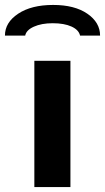

<svg xmlns="http://www.w3.org/2000/svg" viewBox="-73 -757 425 777"><path d="M142 -737Q229 -737 280.5 -701.5Q332 -666 332 -613H251Q246 -636 216.5 -649.5Q187 -663 140 -663Q95 -663 64 -649Q33 -635 29 -613H-53Q-53 -666 0.5 -701.5Q54 -737 142 -737ZM66 -511H212V0H66Z"/></svg>

Font: Chivo
Style: Bold
Weight: 700
Designer: Hector Gatti
Foundry: Omnibus-Type
Version: Version 1.007;PS 001.007;hotconv 1.0.88;makeotf.lib2.5.64775